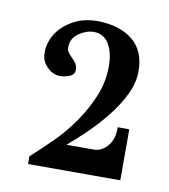

<svg xmlns="http://www.w3.org/2000/svg" viewBox="-52 -844 392 445"><g transform="rotate(10 144.5 -621.0)"><path d="M35.4 -701.7Q34.3 -716.6 40.6 -733.7Q46.9 -750.9 61.1 -765.1Q75.4 -779.4 96 -788.6Q116.6 -797.7 145.1 -797.7Q196.6 -796.6 226.9 -772Q257.1 -747.4 257.1 -699.4Q257.1 -672 243.4 -644Q229.7 -616 209.1 -590.3Q188.6 -564.6 165.1 -541.7Q141.7 -518.9 122.3 -502.9H188.6Q206.9 -504 220 -520.6Q233.1 -537.1 232 -563.4H259.4V-443.4H42.3V-461.7Q64 -481.1 89.7 -506.3Q115.4 -531.4 137.1 -562.3Q158.9 -593.1 173.1 -627.4Q187.4 -661.7 187.4 -699.4Q187.4 -730.3 175.4 -750.9Q163.4 -771.4 139.4 -771.4Q122.3 -771.4 104.6 -759.4Q86.9 -747.4 86.9 -725.7Q86.9 -718.9 90.9 -713.7Q94.9 -708.6 99.4 -704Q104 -699.4 108 -694.3Q112 -689.1 113.1 -682.3Q115.4 -667.4 103.4 -662.3Q91.4 -657.1 80 -657.1Q62.9 -657.1 49.1 -670.9Q35.4 -684.6 35.4 -701.7Z"/></g></svg>

Font: t
Style: Regular
Weight: 400
Designer: Takis Katsoulidis and George D. Matthiopoulos
Foundry: Takis Katsoulidis and George D. Matthiopoulos
Version: Version 1.0 ; ttfautohint (v1.8.1)